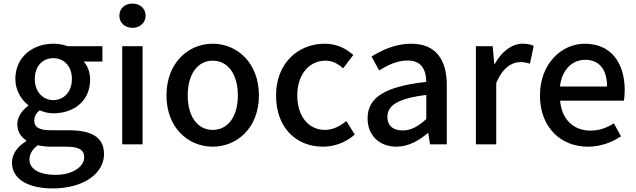

<svg xmlns="http://www.w3.org/2000/svg" viewBox="-20 -809 3563 1076"><path d="M275 247C451 247 563 161 563 55C563 -39 495 -79 365 -79H264C194 -79 172 -100 172 -133C172 -159 184 -175 202 -191C226 -180 254 -174 279 -174C394 -174 485 -243 485 -363C485 -405 470 -442 449 -464H554V-550H359C338 -558 310 -564 279 -564C165 -564 66 -491 66 -366C66 -301 101 -249 138 -220V-216C108 -194 77 -157 77 -114C77 -69 99 -40 127 -23V-18C76 13 47 56 47 102C47 198 143 247 275 247ZM279 -248C222 -248 175 -293 175 -366C175 -441 221 -483 279 -483C337 -483 383 -440 383 -366C383 -293 336 -248 279 -248ZM292 171C201 171 145 139 145 85C145 57 159 29 192 5C215 10 240 13 266 13H349C416 13 452 27 452 73C452 124 388 171 292 171Z M665 0H779V-550H665ZM722 -653C764 -653 796 -681 796 -721C796 -762 764 -789 722 -789C680 -789 649 -762 649 -721C649 -681 680 -653 722 -653Z M1172 13C1308 13 1431 -92 1431 -274C1431 -458 1308 -564 1172 -564C1036 -564 913 -458 913 -274C913 -92 1036 13 1172 13ZM1172 -81C1086 -81 1032 -158 1032 -274C1032 -391 1086 -469 1172 -469C1259 -469 1313 -391 1313 -274C1313 -158 1259 -81 1172 -81Z M1790 13C1853 13 1918 -10 1968 -55L1921 -131C1888 -103 1847 -81 1801 -81C1709 -81 1646 -158 1646 -274C1646 -391 1712 -469 1804 -469C1842 -469 1873 -453 1903 -426L1960 -501C1920 -536 1869 -564 1799 -564C1654 -564 1527 -458 1527 -274C1527 -92 1641 13 1790 13Z M2202 13C2268 13 2327 -20 2377 -63H2380L2390 0H2484V-331C2484 -477 2421 -564 2284 -564C2196 -564 2119 -528 2062 -492L2105 -414C2152 -444 2206 -470 2264 -470C2345 -470 2368 -414 2369 -350C2140 -325 2040 -264 2040 -146C2040 -49 2107 13 2202 13ZM2237 -78C2188 -78 2151 -100 2151 -154C2151 -216 2206 -257 2369 -277V-142C2324 -101 2285 -78 2237 -78Z M2647 0H2761V-343C2796 -430 2850 -461 2895 -461C2917 -461 2931 -458 2950 -452L2971 -552C2954 -560 2936 -564 2909 -564C2850 -564 2792 -522 2753 -451H2750L2741 -550H2647Z M3274 13C3346 13 3409 -11 3460 -45L3420 -118C3380 -92 3338 -77 3289 -77C3194 -77 3128 -140 3119 -245H3476C3479 -258 3481 -281 3481 -303C3481 -459 3403 -564 3257 -564C3128 -564 3006 -453 3006 -274C3006 -93 3125 13 3274 13ZM3118 -324C3129 -421 3190 -474 3259 -474C3339 -474 3382 -419 3382 -324Z"/></svg>

Font: Genne Gothic Medium
Style: Regular
Weight: 500
Designer: Ryoko NISHIZUKA (kana & ideographs); Paul D. Hunt (Latin, Greek & Cyrillic); Wenlong ZHANG (bopomofo); Sandoll Communica
Foundry: Adobe Systems Incorporated
Version: Version 1.004;PS 1.004;hotconv 16.6.51;makeotf.lib2.5.65220